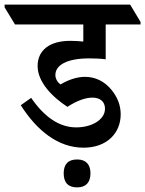

<svg xmlns="http://www.w3.org/2000/svg" viewBox="-71 -644 629 832"><path d="M291 -4C391 -4 452 -66 452 -149C452 -189 437 -225 411 -256C380 -293 341 -311 297 -311C265 -311 228 -300 191 -278C178 -288 169 -303 169 -319C169 -361 217 -391 316 -391C340 -391 365 -390 387 -387V-538H538V-549L493 -624H-51V-612L-6 -538H290V-464C269 -466 251 -467 233 -467C145 -467 92 -427 92 -358C92 -289 154 -225 221 -181C266 -210 302 -221 330 -221C362 -221 384 -204 384 -173C384 -126 328 -92 259 -92C186 -92 121 -137 64 -220L19 -188C89 -78 181 -4 291 -4ZM263 168C301 168 321 147 321 107C321 68 301 47 263 47C224 47 205 68 205 107C205 147 224 168 263 168Z"/></svg>

Font: Noto Serif Devanagari SemiCondensed SemiBold
Style: Regular
Weight: 600
Width: 4
Designer: Universal Thirst, Indian Type Foundry and the Monotype Design Team
Foundry: Monotype Imaging Inc.
Version: Version 2.004